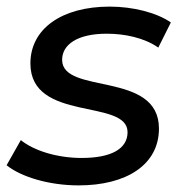

<svg xmlns="http://www.w3.org/2000/svg" viewBox="-32 -555 553 581"><path d="M206 6C350 6 449 -56 449 -166C449 -342 156 -267 156 -374C156 -420 202 -453 291 -453C345 -453 404 -441 447 -411L485 -487C442 -517 370 -535 300 -535C155 -535 60 -468 60 -363C60 -184 354 -258 354 -155C354 -106 307 -77 215 -77C143 -77 72 -98 31 -131L-12 -55C31 -20 116 6 206 6Z"/></svg>

Font: AWKNG-Font Medium
Style: Italic
Weight: 500
Italic angle: -11.3°
Designer: Awakening Church
Foundry: Awakening Church
Version: Version 1.700;PS 001.700;hotconv 1.0.88;makeotf.lib2.5.64775